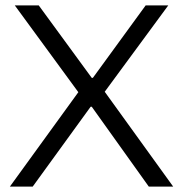

<svg xmlns="http://www.w3.org/2000/svg" viewBox="-20 -695 682 715"><path d="M16.7 0 271.7 -351.7 35 -675H124.2L321.7 -405H325.8L522.5 -675H606.7L370 -353.3L625 0H534.2L321.7 -297.5H317.5L101.7 0Z"/></svg>

Font: Funnel Display Light Light
Style: Regular
Weight: 300
Version: Version 1.000